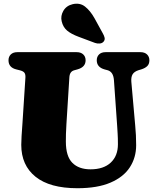

<svg xmlns="http://www.w3.org/2000/svg" viewBox="-20 -976 822 1016"><path d="M600 -309.5 583 -551Q580 -596 549 -604.5L534 -608.5Q492 -620 492 -657Q492 -676 504.2 -688Q516.5 -700 539 -700H723Q745.5 -700 758 -688Q770.5 -676 770.5 -657Q770.5 -637.5 759.5 -626.5Q748.5 -615.5 728 -609L713 -604.5Q690 -597 681.5 -582.5Q673 -568 675 -543L695.5 -311.5Q700.5 -261 700.5 -207.5Q700.5 -142.5 667.2 -91Q634 -39.5 565 -9.8Q496 20 389.5 20Q243.5 20 168 -40.8Q92.5 -101.5 92.5 -209.5Q92.5 -226 94.2 -256.5Q96 -287 99 -326L114.5 -565.5Q115.5 -582.5 109.2 -591Q103 -599.5 85 -604L67 -608.5Q25 -618.5 25 -657Q25 -676 37.2 -688Q49.5 -700 72 -700H385.5Q408 -700 420.5 -688Q433 -676 433 -657Q433 -621 390.5 -609L372.5 -604Q348.5 -597.5 347 -566L331.5 -319.5Q329.5 -291 329 -267.2Q328.5 -243.5 328.5 -227Q328.5 -149 362.8 -114.5Q397 -80 459 -80Q528 -80 566 -115.5Q604 -151 604 -212.5Q604 -247 602.5 -268.5Q601 -290 600 -309.5ZM479.5 -880.5 524 -799.5Q531 -787.5 533.5 -776.5Q536 -765.5 528.5 -756Q521 -747 508 -745.8Q495 -744.5 482.5 -749L397 -781Q356.5 -796 335 -814.2Q313.5 -832.5 306.5 -863Q299.5 -891 315.2 -918.5Q331 -946 365 -954Q403 -962.5 430.2 -941Q457.5 -919.5 479.5 -880.5Z"/></svg>

Font: Fraunces 9pt S050 Black
Style: Regular
Weight: 900
Version: Version 1.000; ttfautohint (v1.8.3)